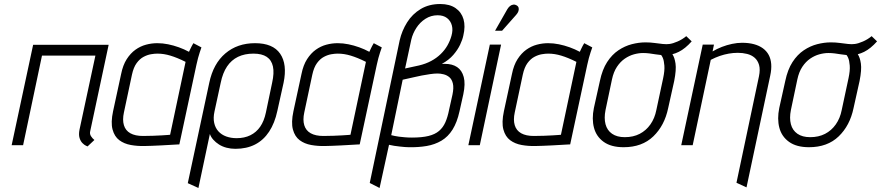

<svg xmlns="http://www.w3.org/2000/svg" viewBox="-20 -723 4387 956"><path d="M429 -69 521 -500H145L38 0H95L189 -446H455L376 -78Q371 -53 376 -36.5Q381 -20 390.5 -10.5Q400 -1 408 2.5Q416 6 416 6L450 -26Q440 -34 433 -45Q426 -56 429 -69Z M983 -487 943 -508Q935 -495 928 -480Q921 -465 921 -465Q897 -478 870.5 -487.5Q844 -497 817 -502.5Q790 -508 763 -508Q735 -508 707 -500.5Q679 -493 654.5 -475.5Q630 -458 611 -428.5Q592 -399 583 -354L543 -169Q531 -113 540.5 -78Q550 -43 574 -25Q598 -7 631.5 -1Q665 5 701 4Q715 4 736.5 3Q758 2 781.5 1Q805 0 826 -1.5Q847 -3 860.5 -3.5Q874 -4 873 -4L958 -400Q966 -437 974.5 -462Q983 -487 983 -487ZM597 -163 637 -351Q645 -388 660.5 -409Q676 -430 695 -440Q714 -450 732 -453Q750 -456 763 -456Q780 -456 796 -453.5Q812 -451 828.5 -446Q845 -441 863.5 -433.5Q882 -426 904 -415L827 -52Q827 -52 816 -51Q805 -50 786 -49Q767 -48 743 -47Q719 -46 692 -46Q653 -46 629 -59.5Q605 -73 597 -99.5Q589 -126 597 -163Z M1361 -171 1392 -311Q1411 -403 1375 -455.5Q1339 -508 1250 -508Q1162 -508 1102 -457Q1042 -406 1022 -311L915 189L968 213L1025 -56Q1030 -41 1042 -27.5Q1054 -14 1070.5 -3.5Q1087 7 1108 12.5Q1129 18 1152 18Q1208 18 1250 -3.5Q1292 -25 1320 -67.5Q1348 -110 1361 -171ZM1335 -311 1304 -163Q1295 -120 1275.5 -92Q1256 -64 1226.5 -49.5Q1197 -35 1158 -35Q1130 -35 1106.5 -43.5Q1083 -52 1067.5 -69Q1052 -86 1046.5 -111Q1041 -136 1048 -168L1079 -311Q1089 -360 1110.5 -392Q1132 -424 1165 -440Q1198 -456 1242 -456Q1284 -456 1308 -440Q1332 -424 1339 -392Q1346 -360 1335 -311Z M1881 -487 1841 -508Q1833 -495 1826 -480Q1819 -465 1819 -465Q1795 -478 1768.5 -487.5Q1742 -497 1715 -502.5Q1688 -508 1661 -508Q1633 -508 1605 -500.5Q1577 -493 1552.5 -475.5Q1528 -458 1509 -428.5Q1490 -399 1481 -354L1441 -169Q1429 -113 1438.5 -78Q1448 -43 1472 -25Q1496 -7 1529.5 -1Q1563 5 1599 4Q1613 4 1634.5 3Q1656 2 1679.5 1Q1703 0 1724 -1.5Q1745 -3 1758.5 -3.5Q1772 -4 1771 -4L1856 -400Q1864 -437 1872.5 -462Q1881 -487 1881 -487ZM1495 -163 1535 -351Q1543 -388 1558.5 -409Q1574 -430 1593 -440Q1612 -450 1630 -453Q1648 -456 1661 -456Q1678 -456 1694 -453.5Q1710 -451 1726.5 -446Q1743 -441 1761.5 -433.5Q1780 -426 1802 -415L1725 -52Q1725 -52 1714 -51Q1703 -50 1684 -49Q1665 -48 1641 -47Q1617 -46 1590 -46Q1551 -46 1527 -59.5Q1503 -73 1495 -99.5Q1487 -126 1495 -163Z M1970 -522 1821 188 1870 213 1917 -2Q1929 1 1942.5 3Q1956 5 1969.5 6.5Q1983 8 1994.5 9Q2006 10 2015 10Q2063 11 2104 4Q2145 -3 2178 -22.5Q2211 -42 2233.5 -78Q2256 -114 2268 -169L2287 -254Q2298 -306 2289 -339.5Q2280 -373 2256 -389Q2232 -405 2196 -405H2180Q2215 -424 2237 -449.5Q2259 -475 2271 -500.5Q2283 -526 2287 -546Q2298 -592 2288 -627Q2278 -662 2248.5 -682.5Q2219 -703 2172 -703Q2116 -703 2074.5 -678Q2033 -653 2007 -611.5Q1981 -570 1970 -522ZM2028 -526Q2035 -556 2053 -584Q2071 -612 2098.5 -629.5Q2126 -647 2159 -647Q2188 -647 2206 -633Q2224 -619 2230 -596Q2236 -573 2228 -545Q2221 -520 2208 -497Q2195 -474 2174.5 -454Q2154 -434 2127 -419.5Q2100 -405 2066 -397L1997 -382ZM1928 -50 1985 -326 2043 -339Q2059 -343 2080 -347Q2101 -351 2122 -354Q2143 -357 2159 -357Q2173 -357 2189 -353Q2205 -349 2217.5 -338.5Q2230 -328 2235 -307Q2240 -286 2233 -252L2216 -176Q2209 -140 2197.5 -114Q2186 -88 2166 -71Q2146 -54 2113.5 -46Q2081 -38 2031 -38Q2012 -38 1995.5 -39.5Q1979 -41 1966.5 -42.5Q1954 -44 1945.5 -46Q1937 -48 1932.5 -49Q1928 -50 1928 -50Z M2550 -649Q2558 -658 2561 -666.5Q2564 -675 2562.5 -683Q2561 -691 2553 -696Q2545 -701 2536 -700Q2527 -699 2519.5 -693Q2512 -687 2506 -677L2445 -570H2480ZM2312 0H2369L2475 -501H2419Z M2929 -487 2889 -508Q2881 -495 2874 -480Q2867 -465 2867 -465Q2843 -478 2816.5 -487.5Q2790 -497 2763 -502.5Q2736 -508 2709 -508Q2681 -508 2653 -500.5Q2625 -493 2600.5 -475.5Q2576 -458 2557 -428.5Q2538 -399 2529 -354L2489 -169Q2477 -113 2486.5 -78Q2496 -43 2520 -25Q2544 -7 2577.5 -1Q2611 5 2647 4Q2661 4 2682.5 3Q2704 2 2727.5 1Q2751 0 2772 -1.5Q2793 -3 2806.5 -3.5Q2820 -4 2819 -4L2904 -400Q2912 -437 2920.5 -462Q2929 -487 2929 -487ZM2543 -163 2583 -351Q2591 -388 2606.5 -409Q2622 -430 2641 -440Q2660 -450 2678 -453Q2696 -456 2709 -456Q2726 -456 2742 -453.5Q2758 -451 2774.5 -446Q2791 -441 2809.5 -433.5Q2828 -426 2850 -415L2773 -52Q2773 -52 2762 -51Q2751 -50 2732 -49Q2713 -48 2689 -47Q2665 -46 2638 -46Q2599 -46 2575 -59.5Q2551 -73 2543 -99.5Q2535 -126 2543 -163Z M3424 -517 3397 -543Q3378 -527 3354 -516.5Q3330 -506 3313 -504Q3299 -502 3280 -504Q3261 -506 3239.5 -509Q3218 -512 3194 -512Q3161 -512 3126 -503Q3091 -494 3059 -472.5Q3027 -451 3003 -414Q2979 -377 2967 -320L2937 -185Q2926 -131 2937.5 -87Q2949 -43 2986 -16.5Q3023 10 3085 10Q3177 10 3233 -44Q3289 -98 3307 -185L3337 -320Q3348 -376 3343.5 -406.5Q3339 -437 3328 -453Q3344 -457 3360 -465Q3376 -473 3392 -486Q3408 -499 3424 -517ZM3282 -334 3248 -175Q3240 -134 3218.5 -103.5Q3197 -73 3165 -56.5Q3133 -40 3091 -40Q3052 -40 3027.5 -57Q3003 -74 2995 -104.5Q2987 -135 2995 -175L3027 -327Q3035 -365 3052 -390.5Q3069 -416 3091 -431Q3113 -446 3136.5 -452.5Q3160 -459 3182 -459Q3198 -459 3213.5 -457Q3229 -455 3244 -452.5Q3259 -450 3272 -449Q3276 -444 3279.5 -436.5Q3283 -429 3285 -419Q3287 -409 3288 -396.5Q3289 -384 3287.5 -368.5Q3286 -353 3282 -334Z M3759 -343 3647 187 3697 210 3815 -346Q3822 -378 3820 -404Q3818 -430 3807.5 -449.5Q3797 -469 3778.5 -482.5Q3760 -496 3734 -503Q3708 -510 3675 -510Q3651 -510 3625 -504.5Q3599 -499 3574.5 -489.5Q3550 -480 3528 -467L3535 -501H3479L3372 0H3429L3519 -425Q3542 -437 3564 -444.5Q3586 -452 3608.5 -456Q3631 -460 3654 -460Q3678 -460 3700 -454.5Q3722 -449 3737.5 -435.5Q3753 -422 3759.5 -399.5Q3766 -377 3759 -343Z M4347 -517 4320 -543Q4301 -527 4277 -516.5Q4253 -506 4236 -504Q4222 -502 4203 -504Q4184 -506 4162.5 -509Q4141 -512 4117 -512Q4084 -512 4049 -503Q4014 -494 3982 -472.5Q3950 -451 3926 -414Q3902 -377 3890 -320L3860 -185Q3849 -131 3860.5 -87Q3872 -43 3909 -16.5Q3946 10 4008 10Q4100 10 4156 -44Q4212 -98 4230 -185L4260 -320Q4271 -376 4266.5 -406.5Q4262 -437 4251 -453Q4267 -457 4283 -465Q4299 -473 4315 -486Q4331 -499 4347 -517ZM4205 -334 4171 -175Q4163 -134 4141.5 -103.5Q4120 -73 4088 -56.5Q4056 -40 4014 -40Q3975 -40 3950.5 -57Q3926 -74 3918 -104.5Q3910 -135 3918 -175L3950 -327Q3958 -365 3975 -390.5Q3992 -416 4014 -431Q4036 -446 4059.5 -452.5Q4083 -459 4105 -459Q4121 -459 4136.5 -457Q4152 -455 4167 -452.5Q4182 -450 4195 -449Q4199 -444 4202.5 -436.5Q4206 -429 4208 -419Q4210 -409 4211 -396.5Q4212 -384 4210.5 -368.5Q4209 -353 4205 -334Z"/></svg>

Font: Advent Pro
Style: Italic
Weight: 400
Italic angle: -12°
Designer: VivaRado, Andreas Kalpakidis
Foundry: VivaRado, Andreas Kalpakidis
Version: Version 3.000